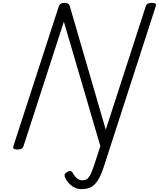

<svg xmlns="http://www.w3.org/2000/svg" viewBox="-20 -1035 1114 1347"><path d="M709 133Q688 198 665 232.5Q642 267 614.5 279.5Q587 292 551 292Q517 292 487 271.5Q457 251 439 216Q432 203 433 192.5Q434 182 449 173Q462 164 472 164.5Q482 165 489 176Q499 194 510 206.5Q521 219 533 224.5Q545 230 557 230Q578 230 591.5 220Q605 210 616.5 185.5Q628 161 642 119L684 -10L428 -883L145 -10Q141 2 131 8Q121 14 102 14Q66 14 74 -10L393 -992Q397 -1004 407 -1009.5Q417 -1015 434 -1015Q449 -1015 457 -1010Q465 -1005 469 -994L722 -125L1003 -992Q1007 -1004 1017 -1009.5Q1027 -1015 1045 -1015Q1081 -1015 1073 -992Z"/></svg>

Font: Playwrite RO Light
Style: Regular
Weight: 300
Version: Version 1.002